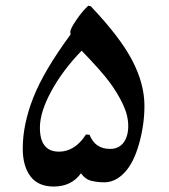

<svg xmlns="http://www.w3.org/2000/svg" viewBox="-20 -685 607 688"><path d="M270 -64Q236.3 -16.6 172.4 -16.6Q116.7 -16.6 89.1 -53.2Q61.5 -89.8 61.5 -152.8Q61.5 -239.3 99.4 -335.4Q137.2 -431.6 232.9 -561.5L231.9 -570.3Q231.9 -582 253.9 -614Q275.9 -646 296.4 -664.6L305.2 -662.6Q410.6 -551.8 454.1 -468Q497.6 -384.3 497.6 -305.7Q497.6 -238.3 478.3 -169.7Q459 -101.1 426 -66.4Q393.1 -31.7 353.5 -31.7Q331.5 -31.7 309.1 -36.6Q286.6 -41.5 270 -64ZM272.5 -503.4Q204.1 -432.6 163.6 -357.9Q123 -283.2 123 -227.5Q123 -141.6 191.4 -141.6Q248.5 -141.6 288.1 -203.1L300.8 -202.1Q320.8 -151.4 374.5 -151.4Q405.3 -151.4 422.4 -173.6Q439.5 -195.8 439.5 -233.9Q439.5 -271.5 420.2 -312Q400.9 -352.5 371.8 -391.6Q342.8 -430.7 272.5 -503.4Z"/></svg>

Font: Noto Nastaliq Urdu
Style: Regular
Weight: 400
Designer: Monotype Design Team
Foundry: Monotype Imaging Inc.
Version: Version 1.02 uh